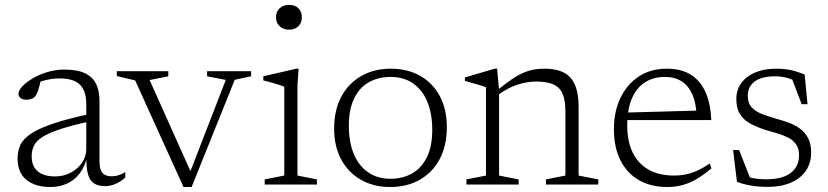

<svg xmlns="http://www.w3.org/2000/svg" viewBox="-20 -740 3320 770"><path d="M352.5 -285.5 351.5 -255.5Q271.5 -238.5 223 -222.5Q174.5 -206.5 149.5 -190.2Q124.5 -174 115.8 -155Q107 -136 107 -113Q107 -73.5 131.2 -53Q155.5 -32.5 201 -32.5Q235.5 -32.5 264 -47.8Q292.5 -63 309.2 -88Q326 -113 326 -142.5V-323Q326 -373 301.8 -399.2Q277.5 -425.5 218.5 -425.5Q194.5 -425.5 170 -420.2Q145.5 -415 117.5 -403L144.5 -423Q141.5 -408 138.2 -395.2Q135 -382.5 131.5 -372.8Q128 -363 123 -356.5Q117 -347.5 107 -343.8Q97 -340 86.5 -340Q70.5 -340 62.2 -347Q54 -354 54 -363.5Q54 -377 69.5 -393.5Q85 -410 111 -425.5Q137 -441 170 -451Q203 -461 237 -461Q290 -461 321 -446.2Q352 -431.5 365.5 -403.2Q379 -375 379 -335.5V-95.5Q379 -72 384.2 -58.2Q389.5 -44.5 400.8 -38.8Q412 -33 428.5 -33Q441 -33 454 -36.8Q467 -40.5 482.5 -49.5V-28Q462.5 -10 442 -1.8Q421.5 6.5 401 6.5Q374.5 6.5 357.5 -4.2Q340.5 -15 333 -40.8Q325.5 -66.5 326.5 -111.5L330 -113Q320.5 -72 299.8 -44.8Q279 -17.5 249 -3.8Q219 10 181.5 10Q121.5 10 86 -18.8Q50.5 -47.5 50.5 -104.5Q50.5 -133.5 61.5 -158Q72.5 -182.5 104 -203.8Q135.5 -225 195.2 -245Q255 -265 352.5 -285.5Z M921.5 -420 748.5 10H716L522 -417.5L448.5 -435V-454.5H655V-434L580 -419L750 -40H738.5L885.5 -419.5L810.5 -434V-454.5H987V-434Z M1139 -621Q1116 -621 1101.5 -634.8Q1087 -648.5 1087 -671Q1087 -693.5 1101.5 -707Q1116 -720.5 1139 -720.5Q1162.5 -720.5 1176.5 -707Q1190.5 -693.5 1190.5 -671Q1190.5 -648.5 1176.5 -634.8Q1162.5 -621 1139 -621ZM1177.5 -464.5 1173 -399.5V-36L1251 -20.5V0H1041.5V-20.5L1120 -36V-392.5Q1114.5 -395 1100.2 -399.5Q1086 -404 1068.8 -409Q1051.5 -414 1036 -417.5V-434L1168 -464.5Z M1545.5 -23Q1595 -23 1632.8 -44.5Q1670.5 -66 1692 -109.5Q1713.5 -153 1713.5 -219Q1713.5 -285 1693.5 -332.5Q1673.5 -380 1636.2 -405.8Q1599 -431.5 1546.5 -431.5Q1497 -431.5 1459.2 -410.2Q1421.5 -389 1400.2 -345.2Q1379 -301.5 1379 -235.5Q1379 -170 1399 -122.2Q1419 -74.5 1456.5 -48.8Q1494 -23 1545.5 -23ZM1544.5 10Q1478.5 10 1427.8 -18.8Q1377 -47.5 1348.5 -100.2Q1320 -153 1320 -224.5Q1320 -298.5 1348.8 -352.2Q1377.5 -406 1428.8 -435.2Q1480 -464.5 1547.5 -464.5Q1614 -464.5 1664.8 -436Q1715.5 -407.5 1743.8 -354.8Q1772 -302 1772 -230Q1772 -156 1743.5 -102.2Q1715 -48.5 1663.8 -19.2Q1612.5 10 1544.5 10Z M1981.5 -378V-36L2060 -20.5V0H1850.5V-20.5L1929 -36V-390Q1921 -393.5 1899.8 -399.8Q1878.5 -406 1844.5 -415.5V-429.5L1965.5 -465H1973.5ZM2169.5 -20.5 2247.5 -36V-294Q2247.5 -338 2236.2 -364Q2225 -390 2199.2 -401.5Q2173.5 -413 2129.5 -413Q2094 -413 2055.2 -400.5Q2016.5 -388 1978 -359.5L1966.5 -371.5Q2001.5 -400.5 2028 -419Q2054.5 -437.5 2076.8 -447.2Q2099 -457 2119.8 -460.8Q2140.5 -464.5 2163.5 -464.5Q2237 -464.5 2268.8 -427.5Q2300.5 -390.5 2300.5 -311.5V-36L2379.5 -20.5V0H2169.5Z M2654 -464.5Q2713.5 -464.5 2752 -439.5Q2790.5 -414.5 2810.2 -368.5Q2830 -322.5 2832.5 -258.5H2489L2487.5 -288.5L2796 -297L2773.5 -279Q2771.5 -327 2756.8 -361Q2742 -395 2714.5 -413.2Q2687 -431.5 2646 -431.5Q2600.5 -431.5 2566.5 -409.8Q2532.5 -388 2514 -344.8Q2495.5 -301.5 2495.5 -237.5Q2495.5 -172 2517.8 -127.2Q2540 -82.5 2582 -59.2Q2624 -36 2683.5 -36Q2709.5 -36 2732.5 -41Q2755.5 -46 2778.8 -56.8Q2802 -67.5 2826.5 -84.5L2833 -64.5Q2802 -38.5 2773.8 -22Q2745.5 -5.5 2717 2.2Q2688.5 10 2655.5 10Q2590 10 2542 -17.8Q2494 -45.5 2468 -97.5Q2442 -149.5 2442 -222Q2442 -292 2468 -346.8Q2494 -401.5 2541.5 -433Q2589 -464.5 2654 -464.5Z M3091 -464.5Q3125.5 -464.5 3152 -458.8Q3178.5 -453 3207 -441L3218.5 -322H3195L3150 -440L3190.5 -403.5Q3162 -420.5 3138.2 -427.2Q3114.5 -434 3089.5 -434Q3035 -434 3007 -413.5Q2979 -393 2979 -356Q2979 -325.5 2995.8 -308.2Q3012.5 -291 3040 -281.2Q3067.5 -271.5 3099.5 -262Q3123.5 -255.5 3147 -246.5Q3170.5 -237.5 3189.8 -223Q3209 -208.5 3221 -185.8Q3233 -163 3233 -128Q3233 -86 3211.8 -55Q3190.5 -24 3151.2 -7.2Q3112 9.5 3058 9.5Q3024.5 9.5 2992.2 4.2Q2960 -1 2935.5 -11L2920 -138.5H2944L2994.5 -10.5L2951.5 -41.5Q2967 -34 2983.8 -29.2Q3000.5 -24.5 3018 -22.8Q3035.5 -21 3053 -21Q3117.5 -21 3151 -46.5Q3184.5 -72 3184.5 -117.5Q3184.5 -145 3172.2 -161.8Q3160 -178.5 3140 -188.5Q3120 -198.5 3096 -205.5Q3072 -212.5 3048 -219.5Q3016.5 -230 2990.5 -243.5Q2964.5 -257 2948.8 -280.5Q2933 -304 2933 -343Q2933 -379.5 2952.8 -406.8Q2972.5 -434 3008.2 -449.2Q3044 -464.5 3091 -464.5Z"/></svg>

Font: Newsreader 14pt Light
Style: Regular
Weight: 300
Designer: Hugues Gentile
Foundry: Production Type
Version: Version 1.003